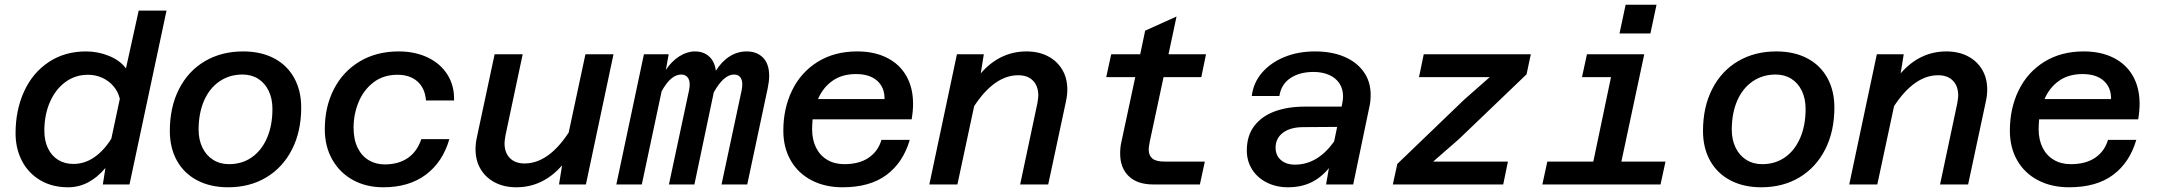

<svg xmlns="http://www.w3.org/2000/svg" viewBox="-20 -782 9144 814"><path d="M514 -492 568 -737H686L529 0H416L427 -70Q358 12 269 12Q201 12 150.5 -18Q100 -48 73 -100Q46 -152 46 -217Q46 -315 82 -394Q118 -473 186 -518.5Q254 -564 345 -564Q395 -564 442 -545Q489 -526 514 -492ZM291 -87Q339 -87 380 -115.5Q421 -144 452 -194L488 -363Q481 -393 461.5 -416Q442 -439 414 -452Q386 -465 353 -465Q299 -465 257 -434Q215 -403 191.5 -349Q168 -295 168 -228Q168 -186 183 -154Q198 -122 226 -104.5Q254 -87 291 -87Z M700 -227Q700 -328 739 -404.5Q778 -481 848.5 -522.5Q919 -564 1011 -564Q1086 -564 1141.5 -535Q1197 -506 1227 -452Q1257 -398 1257 -326Q1257 -225 1218 -148.5Q1179 -72 1109 -30Q1039 12 947 12Q872 12 816 -17.5Q760 -47 730 -101Q700 -155 700 -227ZM951 -86Q1006 -86 1047.5 -115Q1089 -144 1112 -197Q1135 -250 1135 -320Q1135 -364 1119 -397Q1103 -430 1074.5 -448Q1046 -466 1008 -466Q953 -466 910.5 -437Q868 -408 845 -355Q822 -302 822 -232Q822 -190 838 -156.5Q854 -123 883.5 -104.5Q913 -86 951 -86Z M1357 -234Q1357 -329 1395.5 -404Q1434 -479 1505 -521.5Q1576 -564 1671 -564Q1739 -564 1793 -538.5Q1847 -513 1877 -465.5Q1907 -418 1905 -356H1786Q1782 -408 1750 -436.5Q1718 -465 1665 -465Q1605 -465 1563 -432.5Q1521 -400 1500 -348.5Q1479 -297 1479 -241Q1479 -191 1496 -156Q1513 -121 1543 -103Q1573 -85 1611 -85Q1670 -85 1709.5 -112.5Q1749 -140 1766 -192H1885Q1857 -95 1785.5 -41.5Q1714 12 1605 12Q1533 12 1477 -18.5Q1421 -49 1389 -105Q1357 -161 1357 -234Z M2119 -175Q2119 -135 2141.5 -112Q2164 -89 2204 -89Q2305 -89 2391 -220L2462 -552H2581L2464 0H2350L2363 -81Q2282 12 2169 12Q2118 12 2079 -8Q2040 -28 2018 -64.5Q1996 -101 1996 -150Q1996 -174 2002 -201L2077 -552H2196L2123 -208Q2119 -184 2119 -175Z M3127 -424Q3127 -444 3118 -455Q3109 -466 3092 -466Q3048 -466 3006 -390L2924 0H2816L2901 -398Q2904 -412 2904 -423Q2904 -444 2894.5 -455Q2885 -466 2868 -466Q2824 -466 2785 -395L2701 0H2593L2710 -552H2815L2803 -486Q2828 -523 2860.5 -543.5Q2893 -564 2926 -564Q2963 -564 2986.5 -542.5Q3010 -521 3015 -482Q3040 -522 3073.5 -543Q3107 -564 3146 -564Q3189 -564 3215 -537.5Q3241 -511 3241 -460Q3241 -438 3235 -409L3148 0H3039L3124 -398Q3127 -412 3127 -424Z M3301 -228Q3301 -323 3338.5 -399.5Q3376 -476 3447 -520Q3518 -564 3614 -564Q3687 -564 3740.5 -537Q3794 -510 3822.5 -460Q3851 -410 3851 -342Q3851 -311 3845 -276H3425Q3423 -248 3423 -234Q3423 -190 3439.5 -156.5Q3456 -123 3487 -104.5Q3518 -86 3559 -86Q3623 -86 3663 -113.5Q3703 -141 3717 -189H3837Q3809 -93 3738.5 -40.5Q3668 12 3552 12Q3478 12 3421 -17.5Q3364 -47 3332.5 -101.5Q3301 -156 3301 -228ZM3730 -362Q3731 -410 3699.5 -439Q3668 -468 3609 -468Q3550 -468 3509.5 -439.5Q3469 -411 3448 -362Z M4382 -377Q4382 -417 4359.5 -440Q4337 -463 4297 -463Q4196 -463 4110 -332L4039 0H3920L4037 -552H4151L4138 -471Q4219 -564 4332 -564Q4383 -564 4422 -544Q4461 -524 4483 -487.5Q4505 -451 4505 -402Q4505 -378 4499 -351L4424 0H4305L4378 -344Q4382 -368 4382 -377Z M4729 -131Q4729 -158 4734 -179L4793 -455H4670L4691 -552H4814L4835 -652L4968 -712L4934 -552H5093L5073 -455H4913L4854 -179Q4850 -157 4850 -148Q4850 -123 4865.5 -110Q4881 -97 4917 -97H5088L5067 0H4869Q4802 0 4765.5 -35Q4729 -70 4729 -131Z M5614 -69Q5580 -28 5537.5 -8Q5495 12 5440 12Q5391 12 5351 -8Q5311 -28 5288.5 -63.5Q5266 -99 5266 -144Q5266 -207 5298 -248.5Q5330 -290 5385 -310Q5440 -330 5512 -330H5668L5671 -346Q5674 -361 5674 -374Q5674 -405 5658.5 -428.5Q5643 -452 5614.5 -464.5Q5586 -477 5549 -477Q5490 -477 5451 -451Q5412 -425 5404 -375H5287Q5294 -432 5331 -474.5Q5368 -517 5426 -540.5Q5484 -564 5555 -564Q5626 -564 5679 -541.5Q5732 -519 5761.5 -477.5Q5791 -436 5791 -380Q5791 -352 5786 -331L5717 0H5602ZM5470 -84Q5566 -84 5636 -182L5649 -244L5506 -243Q5451 -243 5419.5 -219.5Q5388 -196 5388 -156Q5388 -123 5410.5 -103.5Q5433 -84 5470 -84Z M5904 -87 6188 -360 6296 -455H5996L6016 -552H6470L6452 -467L6165 -192L6056 -97H6373L6353 0H5885Z M6540 -97H6735L6810 -455H6687L6708 -552H6951L6854 -97H7041L7020 0H6519ZM6872 -762H7003L6977 -640H6846Z M7200 -227Q7200 -328 7239 -404.5Q7278 -481 7348.5 -522.5Q7419 -564 7511 -564Q7586 -564 7641.5 -535Q7697 -506 7727 -452Q7757 -398 7757 -326Q7757 -225 7718 -148.5Q7679 -72 7609 -30Q7539 12 7447 12Q7372 12 7316 -17.5Q7260 -47 7230 -101Q7200 -155 7200 -227ZM7451 -86Q7506 -86 7547.5 -115Q7589 -144 7612 -197Q7635 -250 7635 -320Q7635 -364 7619 -397Q7603 -430 7574.5 -448Q7546 -466 7508 -466Q7453 -466 7410.5 -437Q7368 -408 7345 -355Q7322 -302 7322 -232Q7322 -190 7338 -156.5Q7354 -123 7383.5 -104.5Q7413 -86 7451 -86Z M8282 -377Q8282 -417 8259.5 -440Q8237 -463 8197 -463Q8096 -463 8010 -332L7939 0H7820L7937 -552H8051L8038 -471Q8119 -564 8232 -564Q8283 -564 8322 -544Q8361 -524 8383 -487.5Q8405 -451 8405 -402Q8405 -378 8399 -351L8324 0H8205L8278 -344Q8282 -368 8282 -377Z M8501 -228Q8501 -323 8538.5 -399.5Q8576 -476 8647 -520Q8718 -564 8814 -564Q8887 -564 8940.5 -537Q8994 -510 9022.5 -460Q9051 -410 9051 -342Q9051 -311 9045 -276H8625Q8623 -248 8623 -234Q8623 -190 8639.5 -156.5Q8656 -123 8687 -104.5Q8718 -86 8759 -86Q8823 -86 8863 -113.5Q8903 -141 8917 -189H9037Q9009 -93 8938.5 -40.5Q8868 12 8752 12Q8678 12 8621 -17.5Q8564 -47 8532.5 -101.5Q8501 -156 8501 -228ZM8930 -362Q8931 -410 8899.5 -439Q8868 -468 8809 -468Q8750 -468 8709.5 -439.5Q8669 -411 8648 -362Z"/></svg>

Font: Azeret Mono Medium
Style: Italic
Weight: 500
Italic angle: -12°
Designer: Martin Vácha
Foundry: Displaay
Version: Version 1.000; Glyphs 3.0.3, build 3074